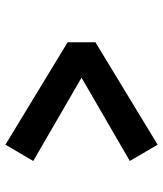

<svg xmlns="http://www.w3.org/2000/svg" viewBox="32 -604 587 690"><g transform="rotate(-90 325.0 -259.5)"><path d="M149.5 14 91 -86 452.5 -295.5V-223.5L91 -433L149.5 -533L517.5 -309.5V-209.5Z"/></g></svg>

Font: Trispace Thin
Style: Bold
Weight: 700
Version: Version 1.210